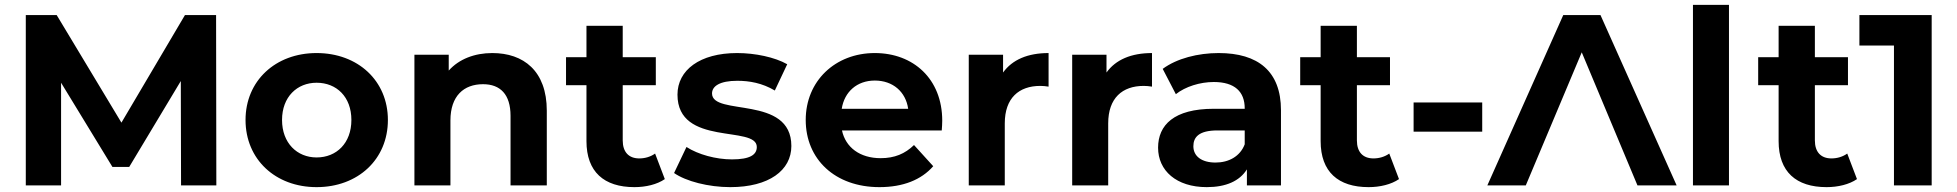

<svg xmlns="http://www.w3.org/2000/svg" viewBox="-20 -762 8043 789"><path d="M231 -422 442 -76H511L723 -429L724 0H869L868 -700H740L479 -258L213 -700H86V0H231Z M1281 7C1451 7 1574 -107 1574 -269C1574 -430 1451 -544 1281 -544C1112 -544 989 -430 989 -269C989 -107 1112 7 1281 7ZM1281 -115C1201 -115 1139 -174 1139 -269C1139 -364 1201 -422 1281 -422C1363 -422 1424 -364 1424 -269C1424 -174 1363 -115 1281 -115Z M2003 -544C1930 -544 1866 -519 1824 -472V-537H1683V0H1831V-267C1831 -368 1886 -416 1965 -416C2036 -416 2078 -374 2078 -286V0H2227V-307C2227 -471 2131 -544 2003 -544Z M2675 -527H2539V-656H2390V-527H2306V-412H2390V-182C2390 -56 2462 7 2587 7C2634 7 2680 -4 2712 -26L2672 -131C2654 -118 2631 -111 2607 -111C2564 -111 2539 -137 2539 -185V-412H2675Z M2981 7C3140 7 3232 -62 3232 -162C3232 -373 2906 -283 2906 -378C2906 -408 2938 -430 3010 -430C3059 -430 3112 -421 3164 -390L3215 -498C3164 -527 3083 -544 3009 -544C2856 -544 2764 -474 2764 -373C2764 -158 3090 -249 3090 -158C3090 -126 3062 -107 2988 -107C2922 -107 2849 -127 2801 -158L2750 -51C2799 -17 2891 7 2981 7Z M3439 -315C3450 -385 3502 -431 3575 -431C3649 -431 3702 -385 3712 -315ZM3594 7C3691 7 3766 -23 3815 -79L3736 -166C3699 -130 3656 -112 3599 -112C3514 -112 3455 -156 3440 -226H3850C3851 -238 3852 -255 3852 -266C3852 -438 3733 -544 3575 -544C3412 -544 3291 -429 3291 -269C3291 -108 3411 7 3594 7Z M4109 -255C4109 -359 4167 -409 4255 -409C4266 -409 4276 -408 4289 -406V-544C4204 -544 4140 -517 4102 -464V-537H3961V0H4109Z M4534 -255C4534 -359 4592 -409 4680 -409C4691 -409 4701 -408 4714 -406V-544C4629 -544 4565 -517 4527 -464V-537H4386V0H4534Z M5095 -169C5076 -119 5029 -94 4975 -94C4918 -94 4884 -120 4884 -161C4884 -198 4906 -226 4983 -226H5095ZM4939 7C5018 7 5074 -18 5104 -66V0H5244V-309C5244 -469 5150 -544 4988 -544C4903 -544 4816 -522 4758 -479L4812 -375C4851 -406 4911 -425 4968 -425C5054 -425 5095 -385 5095 -317V-315H4968C4804 -315 4739 -248 4739 -155C4739 -61 4814 7 4939 7Z M5692 -527H5556V-656H5407V-527H5323V-412H5407V-182C5407 -56 5479 7 5604 7C5651 7 5697 -4 5729 -26L5689 -131C5671 -118 5648 -111 5624 -111C5581 -111 5556 -137 5556 -185V-412H5692Z M6071 -221V-341H5789V-221Z M6480 -547 6709 0H6870L6557 -700H6404L6092 0H6250Z M7085 0V-742H6937V0Z M7574 -527H7438V-656H7289V-527H7205V-412H7289V-182C7289 -56 7361 7 7486 7C7533 7 7579 -4 7611 -26L7571 -131C7553 -118 7530 -111 7506 -111C7463 -111 7438 -137 7438 -185V-412H7574Z M7918 -700H7621V-575H7763V0H7918Z"/></svg>

Font: Montserrat-Alt1
Style: Bold
Weight: 700
Designer: Differentunic
Foundry: Differentunic
Version: Version 7.222